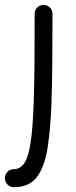

<svg xmlns="http://www.w3.org/2000/svg" viewBox="-64 -531 311 790"><path d="M115.2 -510.7Q130.9 -510.7 141.4 -500.2Q151.9 -489.7 151.9 -474.1Q151.9 -361.8 151.1 -270.8Q150.4 -179.7 147.9 -108.4Q144 -1 131.8 77.1Q119.6 155.3 87.9 197.3Q56.2 239.3 -7.3 239.3Q-22.5 239.3 -33.2 228.3Q-43.9 217.3 -43.9 202.1Q-43.9 186.5 -33.2 175.8Q-22.5 165 -7.3 165Q20.5 165 37.4 138.2Q54.2 111.3 62.7 50.8Q71.3 -9.8 74.7 -111.3Q77.1 -182.1 77.9 -272Q78.6 -361.8 78.6 -474.1Q78.6 -489.7 89.4 -500.2Q100.1 -510.7 115.2 -510.7Z"/></svg>

Font: Mikhak-FD Regular
Style: FD-Regular
Weight: 400
Designer: Amin Abedi
Version: Version 3.2